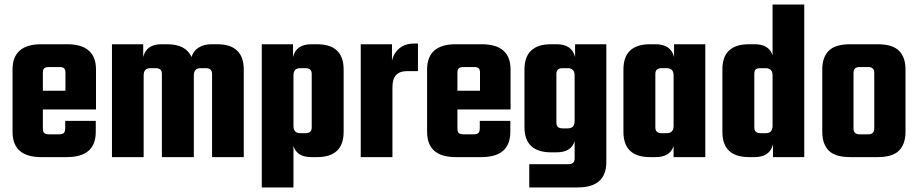

<svg xmlns="http://www.w3.org/2000/svg" viewBox="-20 -689 4028 842"><path d="M161 -495H274Q401 -495 401 -384V-209H168V-124Q168 -111 174 -105.5Q180 -100 195 -100H240Q254 -100 260 -106Q266 -112 266 -126V-159H400V-111Q400 0 273 0H161Q35 0 35 -111V-384Q35 -495 161 -495ZM168 -291H267V-371Q267 -384 261 -389.5Q255 -395 241 -395H195Q180 -395 174 -389.5Q168 -384 168 -371Z M908 -495H932Q1049 -495 1049 -384V0H910V-365Q910 -390 883 -390H859Q830 -390 830 -358V0H690V-365Q690 -390 663 -390H639Q610 -390 610 -358V0H471V-495H608V-439Q622 -495 688 -495H713Q795 -495 820 -439Q827 -465 850.5 -480Q874 -495 908 -495Z M1345 -495H1370Q1487 -495 1487 -384V-111Q1487 0 1370 0H1345Q1282 0 1267 -49V133H1128V-495H1265V-439Q1279 -495 1345 -495ZM1347 -130V-365Q1347 -390 1320 -390H1296Q1267 -390 1267 -358V-137Q1267 -105 1296 -105H1320Q1347 -105 1347 -130Z M1796 -498H1813V-377H1764Q1701 -377 1701 -307V0H1562V-495H1699V-424Q1707 -457 1732 -477.5Q1757 -498 1796 -498Z M1979 -495H2092Q2219 -495 2219 -384V-209H1986V-124Q1986 -111 1992 -105.5Q1998 -100 2013 -100H2058Q2072 -100 2078 -106Q2084 -112 2084 -126V-159H2218V-111Q2218 0 2091 0H1979Q1853 0 1853 -111V-384Q1853 -495 1979 -495ZM1986 -291H2085V-371Q2085 -384 2079 -389.5Q2073 -395 2059 -395H2013Q1998 -395 1992 -389.5Q1986 -384 1986 -371Z M2502 -495H2639V22Q2639 133 2513 133H2301V31H2473Q2500 31 2500 6V-70Q2485 -21 2421 -21H2397Q2280 -21 2280 -132V-384Q2280 -495 2397 -495H2421Q2488 -495 2502 -439ZM2447 -126H2470Q2500 -126 2500 -158V-358Q2500 -390 2470 -390H2447Q2420 -390 2420 -365V-151Q2420 -126 2447 -126Z M2936 -495H3073V0H2934V-49Q2919 0 2855 0H2831Q2714 0 2714 -111V-384Q2714 -495 2831 -495H2855Q2922 -495 2936 -439ZM2881 -105H2904Q2934 -105 2934 -137V-358Q2934 -390 2904 -390H2881Q2854 -390 2854 -365V-130Q2854 -105 2881 -105Z M3368 -669H3507V0H3370V-56Q3356 0 3289 0H3265Q3148 0 3148 -111V-385Q3148 -495 3265 -495H3289Q3353 -495 3368 -446ZM3315 -105H3338Q3368 -105 3368 -137V-358Q3368 -390 3338 -390H3315Q3300 -390 3294 -384.5Q3288 -379 3288 -365V-130Q3288 -105 3315 -105Z M3709 -495H3828Q3894 -495 3922.5 -466.5Q3951 -438 3951 -384V-111Q3951 -57 3922.5 -28.5Q3894 0 3828 0H3709Q3643 0 3614.5 -28.5Q3586 -57 3586 -111V-384Q3586 -438 3614.5 -466.5Q3643 -495 3709 -495ZM3814 -125V-370Q3814 -395 3787 -395H3750Q3723 -395 3723 -370V-125Q3723 -100 3750 -100H3787Q3814 -100 3814 -125Z"/></svg>

Font: Teko Semibold
Style: Regular
Weight: 600
Designer: Manushi Parikh, Jonny Pinhorn
Foundry: Indian Type Foundry
Version: Version 1.105;PS 1.0;hotconv 1.0.78;makeotf.lib2.5.61930; tt